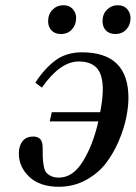

<svg xmlns="http://www.w3.org/2000/svg" viewBox="-20 -702 519 734"><path d="M372 -621Q372 -648 389 -665Q406 -682 431 -682Q453 -682 466 -667.5Q479 -653 479 -633Q479 -607 463 -589.5Q447 -572 421 -572Q398 -572 385 -585.5Q372 -599 372 -621ZM164 -621Q164 -648 181 -665Q198 -682 223 -682Q245 -682 258 -667.5Q271 -653 271 -633Q271 -607 255 -589.5Q239 -572 213 -572Q190 -572 177 -585.5Q164 -599 164 -621ZM52 -115Q52 -144 66 -162Q80 -180 107 -180Q143 -180 143 -140Q143 -113 143.5 -100Q144 -87 147 -69Q150 -51 156.5 -43Q163 -35 175 -29Q187 -23 205 -23Q259 -23 297.5 -86Q336 -149 356 -238H170L178 -273H363Q373 -324 373 -360Q373 -417 350 -442Q327 -467 281 -467Q210 -467 140 -367L115 -386Q151 -441 192.5 -471.5Q234 -502 293 -502Q471 -502 471 -328Q471 -294 462.5 -252Q454 -210 434 -163Q414 -116 384.5 -77.5Q355 -39 308 -13.5Q261 12 205 12Q132 12 92 -26Q52 -64 52 -115Z"/></svg>

Font: Heuristica
Style: Italic
Weight: 400
Italic angle: -13°
Version: Version 1.0.2